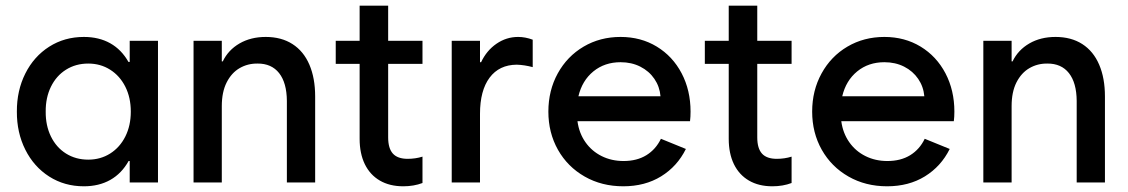

<svg xmlns="http://www.w3.org/2000/svg" viewBox="-20 -649 4014 683"><path d="M445.3 -252Q445.3 -301.8 425.8 -340.6Q406.2 -379.4 371.8 -401.1Q337.4 -422.9 293.9 -422.9Q249.5 -422.9 214.8 -401.1Q180.2 -379.4 161.1 -340.3Q142.1 -301.3 142.6 -252Q142.1 -202.6 161.1 -163.6Q180.2 -124.5 214.8 -102.8Q249.5 -81.1 293.9 -81.1Q337.4 -81.1 371.8 -102.8Q406.2 -124.5 425.8 -163.3Q445.3 -202.1 445.3 -252ZM441.4 0V-76.2H437.5Q412.6 -31.7 372.3 -9Q332 13.7 278.3 13.7Q209.5 13.7 155 -21Q100.6 -55.7 70.1 -116.5Q39.6 -177.2 40 -252Q39.6 -326.7 70.1 -387.5Q100.6 -448.2 155 -482.9Q209.5 -517.6 278.3 -517.6Q332 -517.6 372.1 -495.1Q412.1 -472.7 437 -428.7H441.4V-503.9H542V0Z M668.5 -503.9H769V-430.7H772.5Q792 -471.2 832 -494.4Q872.1 -517.6 925.3 -517.6Q981 -517.6 1020.5 -492.2Q1060.1 -466.8 1080.6 -418.9Q1101.1 -371.1 1101.1 -305.7V0H1000.5V-290Q1000 -354.5 972.9 -388.9Q945.8 -423.3 896 -422.9Q861.3 -423.3 832.5 -406.7Q803.7 -390.1 786.4 -356Q769 -321.8 769 -271.5V0H668.5Z M1174.3 -503.9H1259.3V-628.9H1360.8V-503.9H1482.9V-421.9H1360.8V-160.2Q1360.8 -121.1 1377.7 -102.5Q1394.5 -84 1430.2 -84Q1458 -84 1482.9 -91.8V2Q1452.1 13.7 1414.6 13.7Q1366.2 13.7 1331.3 -6.6Q1296.4 -26.9 1277.8 -64.9Q1259.3 -103 1259.3 -155.3V-421.9H1174.3Z M1586.9 -503.9H1687.5V-427.7H1691.4Q1710.9 -469.2 1746.1 -493.4Q1781.2 -517.6 1823.2 -517.6Q1848.6 -517.6 1875 -507.8V-410.2Q1845.7 -418 1818.4 -418.9Q1755.9 -418.5 1721.7 -372.8Q1687.5 -327.1 1687.5 -244.1V0H1586.9Z M1930.7 -252Q1930.7 -327.1 1964.1 -387.9Q1997.6 -448.7 2056.2 -483.2Q2114.7 -517.6 2187.5 -517.6Q2259.8 -517.6 2316.4 -483.2Q2373 -448.7 2404.8 -388.2Q2436.5 -327.6 2436.5 -252Q2436.5 -232.9 2434.6 -217.8H2034.2Q2040 -175.3 2062.5 -143.3Q2085 -111.3 2120.1 -93.8Q2155.3 -76.2 2198.2 -76.2Q2245.6 -76.2 2279.3 -96.9Q2313 -117.7 2331.1 -155.3L2419.9 -119.1Q2389.2 -57.1 2331.8 -21.7Q2274.4 13.7 2197.3 13.7Q2120.6 13.7 2059.8 -21Q1999 -55.7 1964.8 -116.2Q1930.7 -176.8 1930.7 -252ZM2329.6 -306.6Q2326.7 -340.8 2307.9 -368.4Q2289.1 -396 2257.8 -411.9Q2226.6 -427.7 2187.5 -427.7Q2130.9 -427.7 2090.8 -395Q2050.8 -362.3 2037.6 -306.6Z M2487.3 -503.9H2572.3V-628.9H2673.8V-503.9H2795.9V-421.9H2673.8V-160.2Q2673.8 -121.1 2690.7 -102.5Q2707.5 -84 2743.2 -84Q2771 -84 2795.9 -91.8V2Q2765.1 13.7 2727.5 13.7Q2679.2 13.7 2644.3 -6.6Q2609.4 -26.9 2590.8 -64.9Q2572.3 -103 2572.3 -155.3V-421.9H2487.3Z M2869.1 -252Q2869.1 -327.1 2902.6 -387.9Q2936 -448.7 2994.6 -483.2Q3053.2 -517.6 3126 -517.6Q3198.2 -517.6 3254.9 -483.2Q3311.5 -448.7 3343.3 -388.2Q3375 -327.6 3375 -252Q3375 -232.9 3373 -217.8H2972.7Q2978.5 -175.3 3001 -143.3Q3023.4 -111.3 3058.6 -93.8Q3093.8 -76.2 3136.7 -76.2Q3184.1 -76.2 3217.8 -96.9Q3251.5 -117.7 3269.5 -155.3L3358.4 -119.1Q3327.6 -57.1 3270.3 -21.7Q3212.9 13.7 3135.7 13.7Q3059.1 13.7 2998.3 -21Q2937.5 -55.7 2903.3 -116.2Q2869.1 -176.8 2869.1 -252ZM3268.1 -306.6Q3265.1 -340.8 3246.3 -368.4Q3227.5 -396 3196.3 -411.9Q3165 -427.7 3126 -427.7Q3069.3 -427.7 3029.3 -395Q2989.3 -362.3 2976.1 -306.6Z M3478 -503.9H3578.6V-430.7H3582Q3601.6 -471.2 3641.6 -494.4Q3681.6 -517.6 3734.9 -517.6Q3790.5 -517.6 3830.1 -492.2Q3869.6 -466.8 3890.1 -418.9Q3910.6 -371.1 3910.6 -305.7V0H3810.1V-290Q3809.6 -354.5 3782.5 -388.9Q3755.4 -423.3 3705.6 -422.9Q3670.9 -423.3 3642.1 -406.7Q3613.3 -390.1 3595.9 -356Q3578.6 -321.8 3578.6 -271.5V0H3478Z"/></svg>

Font: Wanted Sans Medium
Style: Regular
Weight: 500
Designer: Original Design by Kil Hyung-jin and Kang Hanbin, Wanted Lab, Inc; Hangeul from Source Han Sans by Jang Soo-young and Ka
Foundry: Wanted Lab, Inc.
Version: Version 1.001